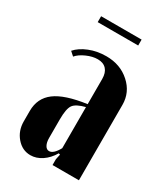

<svg xmlns="http://www.w3.org/2000/svg" viewBox="-165 -715 697 800"><g transform="rotate(30 183.5 -314.5)"><path d="M274.9 -639.2V-610.8H80.1V-639.2ZM20 -99.1V-148.9Q20 -210.4 66.2 -245.1Q112.3 -279.8 214.8 -293.9V-415Q214.8 -444.8 200.2 -460.9Q185.5 -477.1 158.2 -477.1Q133.3 -477.1 105.2 -464.6Q77.1 -452.1 63 -435.1L43.9 -452.1Q64.9 -476.1 102.1 -491Q139.2 -505.9 183.1 -505.9Q250.5 -505.9 296.1 -464.8Q341.8 -423.8 341.8 -363.8V-1H214.8V-28.8L220.2 -54.2L212.9 -56.2Q194.8 -25.4 168.5 -7.8Q142.1 9.8 113.8 9.8Q74.7 9.8 47.4 -22Q20 -53.7 20 -99.1ZM172.9 -43.9Q193.8 -43.9 214.8 -82V-279.8Q171.9 -269 158.9 -250.5Q146 -231.9 146 -181.2V-91.8Q146 -70.3 153.3 -57.1Q160.6 -43.9 172.9 -43.9Z"/></g></svg>

Font: Moniqa Black Heading
Style: Regular
Weight: 900
Designer: Rajesh Rajput
Foundry: Rajesh Rajput
Version: Version 1.000